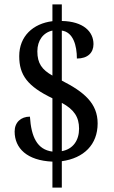

<svg xmlns="http://www.w3.org/2000/svg" viewBox="-20 -780 520 879"><path d="M220 -40V79H263V-42C364 -56 427 -118 427 -215C427 -307 365 -359 263 -411V-640C315 -633 332 -572 332 -512C382 -512 408 -539 408 -578C408 -635 362 -682 263 -684V-760H220V-683C131 -672 68 -614 68 -523C68 -436 106 -385 220 -330V-86C150 -95 123 -153 117 -246C76 -246 47 -220 47 -178C47 -101 104 -45 220 -40ZM220 -640V-434C172 -461 151 -490 151 -545C151 -595 178 -631 220 -640ZM263 -88V-309C319 -279 342 -244 342 -191C342 -137 314 -97 263 -88Z"/></svg>

Font: Noto Serif Thai Condensed Medium
Style: Regular
Weight: 500
Width: 3
Designer: Monotype Design Team
Foundry: Monotype Imaging Inc.
Version: Version 2.002